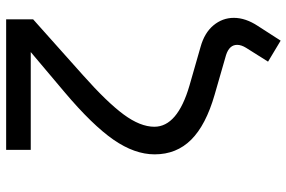

<svg xmlns="http://www.w3.org/2000/svg" viewBox="-178 -592 955 640"><g transform="rotate(-90 300.0 -272.5)"><path d="M484 185 414 143 460 70Q470 54 470 40Q470 14 436 3L304 -35Q203 -64 154 -113Q105 -162 105 -235Q105 -302 154 -372.5Q203 -443 312 -535L446 -648H120V-730H555V-640L369 -474Q279 -394 238 -338.5Q197 -283 197 -236Q197 -159 334 -119L463 -82Q510 -69 535 -39Q560 -9 560 29Q560 68 533 109Z"/></g></svg>

Font: JetBrainsMonoNL NF
Style: Regular
Weight: 400
Designer: Philipp Nurullin, Konstantin Bulenkov
Foundry: JetBrains
Version: Version 2.304; ttfautohint (v1.8.4.7-5d5b);Nerd Fonts 3.2.1